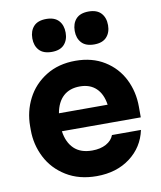

<svg xmlns="http://www.w3.org/2000/svg" viewBox="-89 -869 803 959"><g transform="rotate(-10 312.0 -389.5)"><path d="M39 -264V-284Q39 -359 72 -423.5Q105 -488 168.5 -527.5Q232 -567 318 -567Q403 -567 465 -528.5Q527 -490 559 -426Q591 -362 591 -286V-232H191Q199 -175 232 -143Q265 -111 324 -111Q366 -111 395 -127Q424 -143 434 -170H581Q563 -85 494 -33Q425 19 324 19Q235 19 170 -21Q105 -61 72 -126Q39 -191 39 -264ZM439 -323Q431 -378 400 -407.5Q369 -437 318 -437Q266 -437 234 -408Q202 -379 192 -323ZM126 -714Q126 -752 147 -775Q168 -798 211 -798Q253 -798 274 -775Q295 -752 295 -714Q295 -677 274 -654Q253 -631 211 -631Q168 -631 147 -654Q126 -677 126 -714ZM341 -714Q341 -752 362 -775Q383 -798 426 -798Q468 -798 489 -775Q510 -752 510 -714Q510 -677 489 -654Q468 -631 426 -631Q383 -631 362 -654Q341 -677 341 -714Z"/></g></svg>

Font: Sora-SIA
Style: Bold
Weight: 700
Designer: Jonathan Barnbrook, Julián Moncada
Foundry: Barnbrook Fonts
Version: Version 2.000